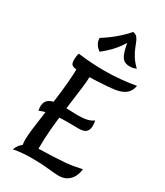

<svg xmlns="http://www.w3.org/2000/svg" viewBox="-264 -1203 1127 1314"><g transform="rotate(30 299.5 -546.0)"><path d="M120 -21Q116 -36 113 -54.5Q110 -73 110 -92Q110 -125 116.5 -178Q123 -231 132.5 -296Q142 -361 151.5 -433Q161 -505 167.5 -576.5Q174 -648 174 -712L274 -717Q276 -709 276.5 -700.5Q277 -692 277 -681Q277 -650 271 -602.5Q265 -555 257 -495Q249 -435 240.5 -368Q232 -301 226 -231.5Q220 -162 220 -95Q220 -73 221.5 -65.5Q223 -58 230 -50ZM70 8Q78 -15 91.5 -31.5Q105 -48 125 -59.5Q145 -71 172 -77Q199 -83 232 -84Q297 -86 344 -88Q391 -90 426 -93Q461 -96 491.5 -101.5Q522 -107 554 -114Q547 -56 514.5 -24Q482 8 431 8Q403 8 346.5 1.5Q290 -5 219 -5Q177 -5 139.5 -2Q102 1 70 8ZM90 -309Q89 -314 87.5 -323Q86 -332 86 -338Q86 -367 98.5 -384.5Q111 -402 138.5 -410.5Q166 -419 209 -419Q227 -419 250.5 -418.5Q274 -418 297.5 -417Q321 -416 338 -416Q382 -416 411 -423Q440 -430 459 -445Q461 -438 462.5 -428.5Q464 -419 464 -408Q464 -373 447 -356.5Q430 -340 388 -340Q379 -340 355.5 -340.5Q332 -341 300 -341Q254 -341 216 -337.5Q178 -334 147 -327Q116 -320 90 -309ZM216 -681Q178 -681 158.5 -685Q139 -689 132.5 -700Q126 -711 126 -733Q126 -747 128 -761Q130 -775 134 -785Q185 -778 238 -774.5Q291 -771 341 -771Q407 -771 470.5 -777Q534 -783 589 -793Q582 -752 555.5 -728.5Q529 -705 477 -696Q451 -692 407.5 -688.5Q364 -685 313.5 -683Q263 -681 216 -681ZM250 -867Q244 -872 233 -881.5Q222 -891 213 -907.5Q204 -924 203 -949Q261 -986 306 -1024.5Q351 -1063 382 -1100Q403 -1096 414 -1084Q425 -1072 432.5 -1053Q440 -1034 450 -1009Q460 -984 478 -955Q496 -926 529 -894Q519 -890 507.5 -886.5Q496 -883 477 -883Q447 -883 428.5 -898Q410 -913 398 -953Q386 -993 374 -1067L395 -1034Q379 -1005 360.5 -979Q342 -953 316 -926Q290 -899 250 -867Z"/></g></svg>

Font: Merienda
Style: Regular
Weight: 400
Designer: Eduardo Rodriguez Tunni
Foundry: Eduardo Rodriguez Tunni
Version: Version 2.001